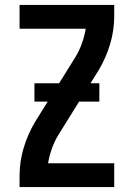

<svg xmlns="http://www.w3.org/2000/svg" viewBox="-20 -755 540 775"><path d="M59 0V-46Q59 -103 75.5 -158Q92 -213 121 -262L284 -524Q300 -550 310.5 -579.5Q321 -609 326 -639H59V-735H441V-689Q441 -632 424.5 -577Q408 -522 379 -473L216 -211Q200 -185 189.5 -155.5Q179 -126 174 -96H441V0ZM119 -345V-419H381V-345Z"/></svg>

Font: Iosevka Term Curly
Style: Bold
Weight: 700
Designer: Belleve Invis
Foundry: Belleve Invis
Version: Version 32.3.0